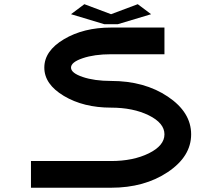

<svg xmlns="http://www.w3.org/2000/svg" viewBox="-20 -879 1040 899"><path d="M500 -750H750V-625H500Q421.9 -625 367.2 -606.4Q312.5 -587.9 312.5 -562.5Q312.5 -537.1 367.2 -518.6Q421.9 -500 500 -500Q656.2 -500 765.6 -426.8Q875 -353.5 875 -250Q875 -146.5 765.6 -73.2Q656.2 0 500 0H125V-125H500Q603.5 -125 676.8 -161.1Q750 -197.3 750 -250Q750 -302.7 676.8 -338.9Q603.5 -375 500 -375Q371.1 -375 279.3 -429.7Q187.5 -484.4 187.5 -562.5Q187.5 -640.6 279.3 -695.3Q371.1 -750 500 -750ZM312.5 -812.5 375 -859.4 500 -812.5 625 -859.4 687.5 -812.5 531.2 -765.6H468.8Z"/></svg>

Font: Xanmono
Style: Regular
Weight: 400
Designer: GGBotNet
Foundry: GGBotNet
Version: 1.00